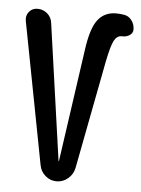

<svg xmlns="http://www.w3.org/2000/svg" viewBox="-53 -782 606 824"><g transform="rotate(5 250.0 -370.0)"><path d="M147.5 -63.5 30.3 -674.8Q26.4 -697.3 40 -713.9Q53.7 -730.5 76.2 -730.5Q100.6 -730.5 118.7 -714.8Q136.7 -699.2 139.6 -674.8L222.7 -87.9Q222.7 -86.9 223.6 -86.9Q224.6 -86.9 224.6 -87.9L293 -566.4Q305.7 -664.1 334.5 -702.1Q363.3 -740.2 414.1 -740.2Q430.7 -740.2 448.2 -737.3Q467.8 -734.4 481 -717.3Q494.1 -700.2 494.1 -677.7Q494.1 -662.1 480 -652.8Q465.8 -643.6 449.2 -644.5H445.3Q425.8 -644.5 413.6 -622.1Q401.4 -599.6 387.7 -531.2L297.9 -63.5Q292 -36.1 270.5 -18.1Q249 0 221.7 0Q194.3 0 173.3 -18.1Q152.3 -36.1 147.5 -63.5Z"/></g></svg>

Font: Rounded-X Mgen+ 2m medium
Style: Regular
Weight: 500
Designer: [Source Han Sans]
Ryoko NISHIZUKA  (kana & ideographs); Paul D. Hunt (Latin, Greek & Cyrillic); Wenlong ZHANG  (bopomofo
Version: Version 1.059.20150602